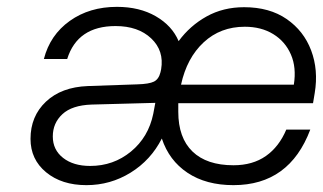

<svg xmlns="http://www.w3.org/2000/svg" viewBox="-20 -531 942 560"><path d="M661 9Q581 9 527 -27Q473 -63 452 -127Q420 -64 361 -27.5Q302 9 232 9Q160 9 114.5 -28.5Q69 -66 69 -126Q69 -192 114 -234.5Q159 -277 236 -280L381 -285Q415 -286 429 -293Q443 -300 448 -320L450 -329Q459 -383 421 -419Q383 -455 317 -455Q206 -455 176 -359H108Q126 -429 183.5 -470Q241 -511 321 -511Q387 -511 434.5 -483.5Q482 -456 501 -411Q534 -456 582.5 -483Q631 -510 692 -510Q766 -510 816 -475.5Q866 -441 887.5 -384Q909 -327 898 -260L893 -230H500Q500 -218 500 -205Q500 -129 541.5 -89Q583 -49 661 -49Q717 -49 755.5 -76Q794 -103 815 -153H885Q824 9 661 9ZM694 -453Q623 -453 574 -407.5Q525 -362 508 -284H837Q845 -334 828.5 -372Q812 -410 777 -431.5Q742 -453 694 -453ZM134 -133Q134 -94 164 -70.5Q194 -47 243 -47Q311 -47 362 -89Q413 -131 427 -199L433 -231L247 -226Q190 -224 162 -198Q134 -172 134 -133Z"/></svg>

Font: Overused Grotesk Book
Style: Italic
Weight: 350
Italic angle: -10°
Version: Version 0.003